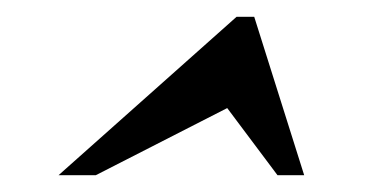

<svg xmlns="http://www.w3.org/2000/svg" viewBox="-20 -770 461 229"><path d="M262.2 -750H283.2L342.8 -561H311L251 -641.1L94.2 -561H49.8Z"/></svg>

Font: Pattaya
Style: Regular
Weight: 400
Designer: Pablo Impallari / Thai characters Designed by Thanarat Vachiruckul and Suppakit Chalermlarp
Foundry: Pablo Impallari
Version: Version 2.000